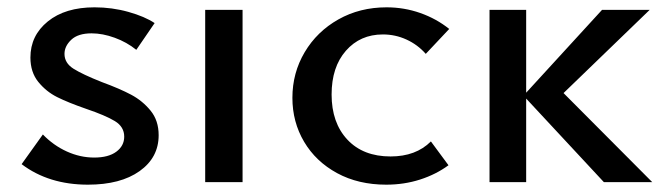

<svg xmlns="http://www.w3.org/2000/svg" viewBox="-20 -497 1804 524"><path d="M215 -200Q166 -217 136 -232Q106 -247 84.5 -273.5Q63 -300 63 -340Q63 -400 110.5 -438.5Q158 -477 238 -477Q286 -477 330.5 -464.5Q375 -452 402 -434L352 -361Q326 -382 293 -394Q260 -406 230 -406Q193 -406 174.5 -388.5Q156 -371 156 -350Q156 -325 180.5 -309.5Q205 -294 258 -273Q307 -255 338 -238.5Q369 -222 391 -195Q413 -168 413 -128Q413 -67 361 -30Q309 7 220 7Q113 7 39 -49L97 -130Q126 -100 162.5 -83.5Q199 -67 237 -67Q276 -67 297.5 -83Q319 -99 319 -124Q319 -151 293.5 -166.5Q268 -182 215 -200Z M540 -470H642V0H540Z M778 -230Q778 -298 811.5 -354.5Q845 -411 903.5 -444Q962 -477 1035 -477Q1083 -477 1127 -461.5Q1171 -446 1206 -418L1142 -350Q1120 -375 1089.5 -389Q1059 -403 1025 -403Q963 -403 924 -358.5Q885 -314 885 -239Q885 -162 928 -116Q971 -70 1046 -70Q1115 -70 1156 -111L1204 -46Q1170 -21 1126.5 -7Q1083 7 1034 7Q958 7 900 -24.5Q842 -56 810 -110Q778 -164 778 -230Z M1628 0 1416 -228V0H1316V-470H1416V-244L1623 -470H1753L1518 -243L1760 0Z"/></svg>

Font: Ysabeau SC Semibold
Style: Regular
Weight: 600
Designer: Christian Thalmann (Catharsis Fonts)
Version: Version 0.003